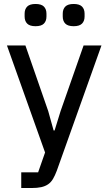

<svg xmlns="http://www.w3.org/2000/svg" viewBox="-20 -747 546 967"><path d="M401 -518H491L266 113Q257 137 247 154Q237 171 222.5 181Q208 191 188 195.5Q168 200 138 200H87V121H172L207 21L15 -518H108L223 -187L250 -90H255L285 -187ZM159 -615Q130 -615 117 -628Q104 -641 104 -664V-678Q104 -701 117 -714Q130 -727 159 -727Q188 -727 201 -714Q214 -701 214 -678V-664Q214 -641 201 -628Q188 -615 159 -615ZM351 -615Q322 -615 309 -628Q296 -641 296 -664V-678Q296 -701 309 -714Q322 -727 351 -727Q380 -727 393 -714Q406 -701 406 -678V-664Q406 -641 393 -628Q380 -615 351 -615Z"/></svg>

Font: IBM Plex Sans Thai Text
Style: Regular
Weight: 450
Designer: Mike Abbink, Paul van der Laan, Pieter van Rosmalen, Ben Mitchell, Mark Frömberg
Foundry: Bold Monday
Version: Version 1.1